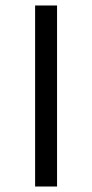

<svg xmlns="http://www.w3.org/2000/svg" viewBox="-20 -680 336 700"><path d="M188 0H108V-660H188Z"/></svg>

Font: Work Sans
Style: Regular
Weight: 400
Designer: Wei Huang
Foundry: Wei Huang
Version: Version 1.500; ttfautohint (v1.6)